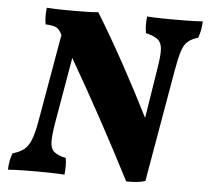

<svg xmlns="http://www.w3.org/2000/svg" viewBox="-50 -733 861 795"><g transform="rotate(5 380.5 -335.0)"><path d="M24 -66Q52 -74 69.5 -87Q87 -100 98.5 -127.5Q110 -155 119 -206L183 -572Q181 -576 178 -581Q169 -597 157 -602.5Q145 -608 114 -610Q108 -639 113 -679Q140 -677 168.5 -676.5Q197 -676 223 -676Q249 -676 276.5 -676.5Q304 -677 327 -679Q388 -579 446.5 -472.5Q505 -366 558 -260L591 -468Q600 -521 598.5 -548.5Q597 -576 581 -589Q565 -602 531 -610Q525 -642 530 -679Q560 -677 590 -676.5Q620 -676 642 -676Q669 -676 700.5 -676.5Q732 -677 761 -679Q760 -640 748 -610Q721 -602 705.5 -588.5Q690 -575 681 -546.5Q672 -518 663 -466L582 0Q564 6 545 7.5Q526 9 503 9Q439 -116 372.5 -238Q306 -360 236 -481L189 -209Q180 -156 180.5 -128Q181 -100 195.5 -87Q210 -74 245 -66Q248 -50 248 -32.5Q248 -15 246 3Q213 1 182 0.5Q151 0 129 0Q102 0 72 0.5Q42 1 11 3Q12 -36 24 -66Z"/></g></svg>

Font: Vollkorn ExtraBold
Style: Italic
Weight: 800
Italic angle: -11°
Designer: Friedrich Althausen
Foundry: Friedrich Althausen
Version: Version 5.000; ttfautohint (v1.8.3)